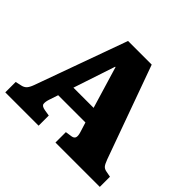

<svg xmlns="http://www.w3.org/2000/svg" viewBox="-165 -900 1096 1096"><g transform="rotate(45 383.5 -351.5)"><path d="M2 0V-84L38 -92Q57 -96 68 -107.5Q79 -119 89 -146L290 -703H481L684 -141Q695 -111 704.5 -101Q714 -91 733 -88L765 -82V0H407V-84L447 -90Q465 -93 469 -105.5Q473 -118 466 -141L447 -202H227L208 -145Q201 -123 203 -108Q205 -93 234 -88L271 -82V0ZM258 -294H421L345 -547H342Z"/></g></svg>

Font: Literata 18pt ExtraBold
Style: Regular
Weight: 800
Designer: Latin by Veronika Burian and Jose Scaglione. Greek by Irene Vlachou. Cyrillic by Vera Evstafieva.
Foundry: TypeTogether
Version: Version 3.103;gftools[0.9.29]